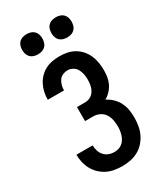

<svg xmlns="http://www.w3.org/2000/svg" viewBox="-234 -1042 969 1138"><g transform="rotate(-30 250.0 -473.0)"><path d="M252 8Q226 8 199.5 3.5Q173 -1 149.5 -12.5Q126 -24 106.5 -42.5Q87 -61 74 -84.5Q61 -108 55 -134Q49 -160 49 -187H160Q160 -168 166 -149Q172 -130 184.5 -116Q197 -102 215 -95Q233 -88 252 -88Q267 -88 281 -92Q295 -96 306.5 -105Q318 -114 325.5 -126.5Q333 -139 337.5 -153Q342 -167 344 -181.5Q346 -196 346 -210Q346 -232 341.5 -254.5Q337 -277 325 -295.5Q313 -314 292.5 -324Q272 -334 250 -334H193V-430H250Q269 -430 286 -439.5Q303 -449 313 -465.5Q323 -482 326.5 -501Q330 -520 330 -539Q330 -558 326.5 -576.5Q323 -595 314 -611.5Q305 -628 288 -637.5Q271 -647 253 -647Q236 -647 220 -640Q204 -633 194.5 -619Q185 -605 180.5 -588.5Q176 -572 176 -555Q176 -555 176 -554.5Q176 -554 176 -554H65Q65 -555 65 -555.5Q65 -556 65 -557Q65 -581 70.5 -606Q76 -631 87.5 -653Q99 -675 116.5 -693Q134 -711 156 -722.5Q178 -734 203 -738.5Q228 -743 253 -743Q279 -743 304.5 -738Q330 -733 353 -720Q376 -707 393.5 -687Q411 -667 421.5 -643.5Q432 -620 436.5 -594Q441 -568 441 -542Q441 -518 437.5 -495Q434 -472 424 -451Q414 -430 397.5 -412.5Q381 -395 361 -384Q385 -372 404.5 -353Q424 -334 436 -310.5Q448 -287 452.5 -261Q457 -235 457 -208Q457 -180 452.5 -152Q448 -124 436 -98.5Q424 -73 405 -51.5Q386 -30 361 -16.5Q336 -3 308.5 2.5Q281 8 252 8ZM350 -816Q336 -816 322.5 -820Q309 -824 299 -834Q289 -844 285 -857.5Q281 -871 281 -885Q281 -899 285 -912.5Q289 -926 299 -936Q309 -946 322.5 -950Q336 -954 350 -954Q364 -954 377.5 -950Q391 -946 401 -936Q411 -926 415 -912.5Q419 -899 419 -885Q419 -871 415 -857.5Q411 -844 401 -834Q391 -824 377.5 -820Q364 -816 350 -816ZM150 -816Q136 -816 122.5 -820Q109 -824 99 -834Q89 -844 85 -857.5Q81 -871 81 -885Q81 -899 85 -912.5Q89 -926 99 -936Q109 -946 122.5 -950Q136 -954 150 -954Q164 -954 177.5 -950Q191 -946 201 -936Q211 -926 215 -912.5Q219 -899 219 -885Q219 -871 215 -857.5Q211 -844 201 -834Q191 -824 177.5 -820Q164 -816 150 -816Z"/></g></svg>

Font: Iosevka SS08 Regular
Style: Bold
Weight: 700
Monospace: yes
Designer: Belleve Invis
Foundry: Belleve Invis
Version: Version 16.3.4; ttfautohint (v1.8.4)